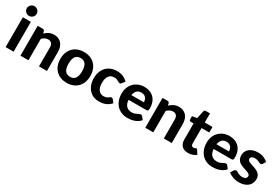

<svg xmlns="http://www.w3.org/2000/svg" viewBox="74 -1805 4179 2871"><g transform="rotate(30 2163.5 -369.0)"><path d="M128.5 -578.5Q111.5 -578.5 96.2 -585Q81 -591.5 69.5 -603Q58 -614.5 51.2 -629.5Q44.5 -644.5 44.5 -662Q44.5 -679.5 51.2 -694.8Q58 -710 69.5 -721.5Q81 -733 96.2 -739.5Q111.5 -746 128.5 -746Q146.5 -746 162.2 -739.5Q178 -733 189.8 -721.5Q201.5 -710 208.5 -694.8Q215.5 -679.5 215.5 -662Q215.5 -644.5 208.5 -629.5Q201.5 -614.5 189.8 -603Q178 -591.5 162.2 -585Q146.5 -578.5 128.5 -578.5ZM199 -515.5V0H61V-515.5Z M445 -455.5Q460.5 -470.5 477.2 -483Q494 -495.5 512.8 -504.5Q531.5 -513.5 553.2 -518.5Q575 -523.5 600.5 -523.5Q642.5 -523.5 675 -509Q707.5 -494.5 729.8 -468.5Q752 -442.5 763.2 -406.5Q774.5 -370.5 774.5 -327.5V0H637V-327.5Q637 -370.5 617 -394.2Q597 -418 558 -418Q529 -418 503.5 -405.5Q478 -393 455 -370.5V0H317V-515.5H402Q428 -515.5 436.5 -491.5Z M1116.5 -96Q1175.5 -96 1204 -136.8Q1232.5 -177.5 1232.5 -258Q1232.5 -338 1204 -378.8Q1175.5 -419.5 1116.5 -419.5Q1056 -419.5 1027.5 -378.8Q999 -338 999 -258Q999 -177.5 1027.5 -136.8Q1056 -96 1116.5 -96ZM1116.5 -523.5Q1174.5 -523.5 1222 -505Q1269.5 -486.5 1303.5 -452.2Q1337.5 -418 1356 -369Q1374.5 -320 1374.5 -258.5Q1374.5 -197 1356 -147.8Q1337.5 -98.5 1303.5 -64Q1269.5 -29.5 1222 -11Q1174.5 7.5 1116.5 7.5Q1058 7.5 1010.2 -11Q962.5 -29.5 928.5 -64Q894.5 -98.5 875.8 -147.8Q857 -197 857 -258.5Q857 -320 875.8 -369Q894.5 -418 928.5 -452.2Q962.5 -486.5 1010.2 -505Q1058 -523.5 1116.5 -523.5Z M1835.5 -400.5Q1829.5 -392.5 1823.5 -388.2Q1817.5 -384 1806.5 -384Q1796.5 -384 1787.2 -389.8Q1778 -395.5 1766 -402.2Q1754 -409 1737.5 -414.8Q1721 -420.5 1696.5 -420.5Q1665.5 -420.5 1642.8 -409.2Q1620 -398 1605 -377Q1590 -356 1582.8 -326Q1575.5 -296 1575.5 -258.5Q1575.5 -179.5 1607.2 -137.5Q1639 -95.5 1694 -95.5Q1713 -95.5 1726.8 -98.8Q1740.5 -102 1750.8 -107Q1761 -112 1768.5 -118Q1776 -124 1782.8 -129Q1789.5 -134 1796.2 -137.2Q1803 -140.5 1811.5 -140.5Q1827.5 -140.5 1836.5 -128.5L1876 -78.5Q1854 -53 1829 -36.2Q1804 -19.5 1777.2 -9.8Q1750.5 0 1723 3.8Q1695.5 7.5 1668.5 7.5Q1621 7.5 1578.5 -10.2Q1536 -28 1504 -62Q1472 -96 1453.2 -145.5Q1434.5 -195 1434.5 -258.5Q1434.5 -315 1451 -363.5Q1467.5 -412 1499.5 -447.5Q1531.5 -483 1578.8 -503.2Q1626 -523.5 1688 -523.5Q1747 -523.5 1791.5 -504.5Q1836 -485.5 1871.5 -449.5Z M2046.5 -236.5Q2053 -164 2087.8 -130.5Q2122.5 -97 2178.5 -97Q2207 -97 2227.8 -103.8Q2248.5 -110.5 2264.2 -118.8Q2280 -127 2292.8 -133.8Q2305.5 -140.5 2318 -140.5Q2334 -140.5 2343 -128.5L2383 -78.5Q2361 -53 2334.5 -36.2Q2308 -19.5 2279.5 -9.8Q2251 0 2222 3.8Q2193 7.5 2166 7.5Q2112 7.5 2065.2 -10.2Q2018.5 -28 1983.8 -62.8Q1949 -97.5 1929 -149Q1909 -200.5 1909 -268.5Q1909 -321 1926.2 -367.5Q1943.5 -414 1976 -448.5Q2008.5 -483 2055 -503.2Q2101.5 -523.5 2160 -523.5Q2209.5 -523.5 2251.2 -507.8Q2293 -492 2323.2 -462Q2353.5 -432 2370.2 -388.2Q2387 -344.5 2387 -288.5Q2387 -273 2385.5 -263Q2384 -253 2380.5 -247Q2377 -241 2371 -238.8Q2365 -236.5 2355.5 -236.5ZM2263.5 -318.5Q2263.5 -340 2257.8 -359.5Q2252 -379 2239.5 -394Q2227 -409 2208 -417.8Q2189 -426.5 2162.5 -426.5Q2113 -426.5 2085 -398.5Q2057 -370.5 2048.5 -318.5Z M2600.5 -455.5Q2616 -470.5 2632.8 -483Q2649.5 -495.5 2668.2 -504.5Q2687 -513.5 2708.8 -518.5Q2730.5 -523.5 2756 -523.5Q2798 -523.5 2830.5 -509Q2863 -494.5 2885.2 -468.5Q2907.5 -442.5 2918.8 -406.5Q2930 -370.5 2930 -327.5V0H2792.5V-327.5Q2792.5 -370.5 2772.5 -394.2Q2752.5 -418 2713.5 -418Q2684.5 -418 2659 -405.5Q2633.5 -393 2610.5 -370.5V0H2472.5V-515.5H2557.5Q2583.5 -515.5 2592 -491.5Z M3210.5 8Q3175.5 8 3148.5 -2.2Q3121.5 -12.5 3103 -31.5Q3084.5 -50.5 3075 -77.5Q3065.5 -104.5 3065.5 -138.5V-416.5H3017Q3006 -416.5 2998.2 -423.5Q2990.5 -430.5 2990.5 -444.5V-498.5L3073 -513.5L3101 -647Q3106.5 -669.5 3131.5 -669.5H3203.5V-512.5H3336.5V-416.5H3203.5V-147.5Q3203.5 -126 3213.8 -113.5Q3224 -101 3243 -101Q3253 -101 3260 -103.2Q3267 -105.5 3272 -108.2Q3277 -111 3281.2 -113.2Q3285.5 -115.5 3290 -115.5Q3296 -115.5 3300 -112.8Q3304 -110 3308 -103.5L3349.5 -37.5Q3321 -15 3285 -3.5Q3249 8 3210.5 8Z M3515.5 -236.5Q3522 -164 3556.8 -130.5Q3591.5 -97 3647.5 -97Q3676 -97 3696.8 -103.8Q3717.5 -110.5 3733.2 -118.8Q3749 -127 3761.8 -133.8Q3774.5 -140.5 3787 -140.5Q3803 -140.5 3812 -128.5L3852 -78.5Q3830 -53 3803.5 -36.2Q3777 -19.5 3748.5 -9.8Q3720 0 3691 3.8Q3662 7.5 3635 7.5Q3581 7.5 3534.2 -10.2Q3487.5 -28 3452.8 -62.8Q3418 -97.5 3398 -149Q3378 -200.5 3378 -268.5Q3378 -321 3395.2 -367.5Q3412.5 -414 3445 -448.5Q3477.5 -483 3524 -503.2Q3570.5 -523.5 3629 -523.5Q3678.5 -523.5 3720.2 -507.8Q3762 -492 3792.2 -462Q3822.5 -432 3839.2 -388.2Q3856 -344.5 3856 -288.5Q3856 -273 3854.5 -263Q3853 -253 3849.5 -247Q3846 -241 3840 -238.8Q3834 -236.5 3824.5 -236.5ZM3732.5 -318.5Q3732.5 -340 3726.8 -359.5Q3721 -379 3708.5 -394Q3696 -409 3677 -417.8Q3658 -426.5 3631.5 -426.5Q3582 -426.5 3554 -398.5Q3526 -370.5 3517.5 -318.5Z M4262 -409.5Q4256.5 -401 4250.8 -397.2Q4245 -393.5 4235 -393.5Q4225 -393.5 4214.5 -398.5Q4204 -403.5 4191 -409.2Q4178 -415 4161.2 -420Q4144.5 -425 4122.5 -425Q4089 -425 4070.5 -411.2Q4052 -397.5 4052 -375Q4052 -359.5 4062.5 -349Q4073 -338.5 4090.2 -330.8Q4107.5 -323 4129.5 -316.2Q4151.5 -309.5 4174.8 -301.5Q4198 -293.5 4220 -283Q4242 -272.5 4259.2 -256.8Q4276.5 -241 4287 -218.8Q4297.5 -196.5 4297.5 -165Q4297.5 -127.5 4283.8 -95.8Q4270 -64 4243.5 -41Q4217 -18 4177.5 -5Q4138 8 4086.5 8Q4060 8 4034 3.2Q4008 -1.5 3984.5 -10.2Q3961 -19 3940.5 -30.5Q3920 -42 3905 -55.5L3937 -107Q3942.5 -116 3950.8 -121Q3959 -126 3972 -126Q3984.5 -126 3995 -119.8Q4005.5 -113.5 4018.5 -106.2Q4031.5 -99 4049.2 -92.8Q4067 -86.5 4093.5 -86.5Q4113.5 -86.5 4128 -91Q4142.5 -95.5 4151.5 -103.2Q4160.5 -111 4164.8 -120.8Q4169 -130.5 4169 -141Q4169 -158 4158.2 -168.8Q4147.5 -179.5 4130.2 -187.5Q4113 -195.5 4090.5 -202Q4068 -208.5 4044.8 -216.5Q4021.5 -224.5 3999.2 -235.5Q3977 -246.5 3959.8 -263.2Q3942.5 -280 3931.8 -304.5Q3921 -329 3921 -364Q3921 -396 3933.5 -424.8Q3946 -453.5 3971 -475.5Q3996 -497.5 4033.2 -510.5Q4070.5 -523.5 4119.5 -523.5Q4174.5 -523.5 4219.5 -505.5Q4264.5 -487.5 4293.5 -458.5Z"/></g></svg>

Font: Lato
Style: Regular
Weight: 800
Designer: Lukasz Dziedzic with Adam Twardoch and Botio Nikoltchev
Foundry: tyPoland Lukasz Dziedzic
Version: Version 2.015; 2015-08-06; http://www.latofonts.com/; ttfaut